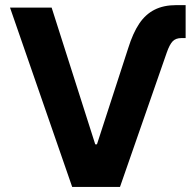

<svg xmlns="http://www.w3.org/2000/svg" viewBox="-20 -737 772 757"><path d="M674.8 -716.8H711.9V-586.9H695.3Q672.9 -586.9 660.6 -574Q648.4 -561 637.7 -530.3L453.1 0H264.6L19.5 -707H183.6L355.5 -168H362.3L485.4 -546.9Q503.9 -606.4 528.8 -643.6Q553.7 -680.7 589.4 -698.7Q625 -716.8 674.8 -716.8Z"/></svg>

Font: Pretendard JP
Style: Bold
Weight: 700
Designer: Base glyphs from Inter by Rasmus Andersson; Hangeul glyphs from Noto Sans CJK(Source Han Sans) by Jang Soo-young and Kan
Foundry: Kil Hyung-jin
Version: Version 1.309